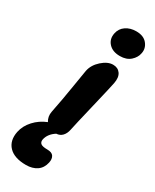

<svg xmlns="http://www.w3.org/2000/svg" viewBox="-324 -837 916 1136"><g transform="rotate(30 134.0 -269.0)"><path d="M232.9 -599.1Q182.6 -599.1 156 -628.2Q129.4 -657.2 138.2 -699.2Q145.5 -734.9 174.8 -754.9Q204.1 -774.9 245.1 -774.9Q295.4 -774.9 319.8 -745.1Q344.2 -715.3 336.9 -679.2Q331.1 -647 304.2 -623Q277.3 -599.1 232.9 -599.1ZM74.2 236.8Q-6.3 236.8 -43.7 197.5Q-81.1 158.2 -67.9 92.8Q-58.6 47.4 -23.9 9.5Q10.7 -28.3 60.1 -47.9Q42 -77.1 48.8 -111.8Q68.4 -209.5 82.8 -300.8Q97.2 -392.1 103 -422.9Q111.8 -466.8 150.1 -501Q188.5 -535.2 225.1 -535.2Q258.3 -535.2 275.4 -511.2Q292.5 -487.3 284.2 -443.8Q277.8 -411.1 242.2 -262Q206.5 -112.8 199.2 -76.2Q193.4 -47.9 177.5 -31.2Q161.6 -14.6 137.2 -13.2Q94.2 14.2 85 55.2Q81.1 74.7 92.8 84.5Q104.5 94.2 138.2 94.2Q169.9 94.2 180.9 111.3Q191.9 128.4 186 155.8Q177.2 196.3 147.5 216.6Q117.7 236.8 74.2 236.8Z"/></g></svg>

Font: Shantell Sans Bouncy
Style: Bold Italic
Weight: 700
Italic angle: -11.31°
Designer: Stephen Nixon, Anya Danilova, Shantell Martin
Foundry: Arrow Type
Version: Version 1.006;[9816181b4]